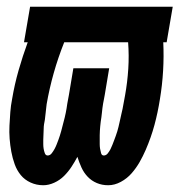

<svg xmlns="http://www.w3.org/2000/svg" viewBox="-20 -540 540 568"><path d="M108 8Q88 8 70.5 0Q53 -8 41.5 -22Q30 -36 23.5 -54Q17 -72 13.5 -91Q10 -110 8.5 -129.5Q7 -149 8 -168.5Q9 -188 10.5 -208Q12 -228 16 -248Q23 -290 35 -332Q47 -374 62 -415H51L69 -520H491L473 -415H463Q465 -373 462.5 -330.5Q460 -288 453 -246Q450 -227 446 -208Q442 -189 437 -170.5Q432 -152 425.5 -133.5Q419 -115 411 -96.5Q403 -78 393 -60.5Q383 -43 369.5 -27.5Q356 -12 337.5 -2Q319 8 300 8Q282 8 266.5 1.5Q251 -5 239.5 -17Q228 -29 221 -44.5Q214 -60 209 -76Q201 -61 191.5 -46.5Q182 -32 169.5 -19.5Q157 -7 140.5 0.5Q124 8 108 8ZM121 -80Q128 -80 133 -86.5Q138 -93 141.5 -99.5Q145 -106 147.5 -112.5Q150 -119 152.5 -125.5Q155 -132 157 -138.5Q159 -145 161 -152Q163 -159 164.5 -165.5Q166 -172 168 -179Q170 -186 171.5 -192.5Q173 -199 174.5 -206Q176 -213 177 -219.5Q178 -226 179 -233Q180 -240 181.5 -246.5Q183 -253 184 -260L197 -338H303L290 -260Q289 -253 287.5 -246.5Q286 -240 285 -233.5Q284 -227 283 -220Q282 -213 281.5 -206.5Q281 -200 280 -193.5Q279 -187 278 -180Q277 -173 276.5 -166.5Q276 -160 275.5 -153.5Q275 -147 275 -140Q275 -133 275 -126.5Q275 -120 275 -113.5Q275 -107 276 -100.5Q277 -94 279 -87Q281 -80 287 -80Q294 -80 299 -86.5Q304 -93 307 -99Q310 -105 312.5 -111.5Q315 -118 317.5 -124.5Q320 -131 322.5 -138Q325 -145 327 -151.5Q329 -158 330.5 -164.5Q332 -171 333.5 -177.5Q335 -184 336.5 -191Q338 -198 339.5 -204.5Q341 -211 342.5 -217.5Q344 -224 345 -231Q346 -238 347.5 -244.5Q349 -251 350 -258Q357 -297 359.5 -336.5Q362 -376 359 -415H170Q152 -370 139 -324Q126 -278 118 -232Q117 -226 116.5 -219Q116 -212 115 -205.5Q114 -199 113.5 -192.5Q113 -186 111.5 -179Q110 -172 109.5 -165.5Q109 -159 109 -152.5Q109 -146 108.5 -139.5Q108 -133 108 -126.5Q108 -120 108 -113.5Q108 -107 109 -100.5Q110 -94 112.5 -87Q115 -80 121 -80Z"/></svg>

Font: Iosevka Term Curly Extrabold
Style: Italic
Weight: 800
Italic angle: -9°
Designer: Belleve Invis
Foundry: Belleve Invis
Version: Version 32.3.0